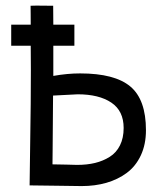

<svg xmlns="http://www.w3.org/2000/svg" viewBox="-20 -645 558 668"><path d="M86.4 -625Q86.9 -625 94 -625.2Q101.1 -625.5 106.9 -625.5Q118.2 -625.5 139.6 -625.2Q161.1 -625 165 -625Q165.5 -602.5 165.5 -559.1H238.8V-485.8H165.5V-380.9Q214.4 -389.6 258.8 -389.6Q378.9 -389.6 433.3 -344.2Q487.8 -298.8 487.8 -191.9Q487.8 -142.6 470 -104.5Q452.1 -66.4 421.1 -43.5Q390.1 -20.5 350.3 -9Q310.5 2.4 264.2 2.4Q242.2 2.4 177.5 1.2Q112.8 0 83 0Q83 -33.7 85.2 -159.4Q87.4 -285.2 87.4 -400.4Q87.4 -409.2 87.2 -438.2Q86.9 -467.3 86.9 -485.8H19V-559.1H86.9Q86.9 -574.2 86.7 -596.7Q86.4 -619.1 86.4 -625ZM250.5 -316.9 164.6 -312.5Q164.1 -267.1 163.8 -210.9Q163.6 -154.8 163.1 -122.1Q162.6 -89.4 162.6 -73.2Q190.9 -73.2 211.4 -72.3Q231.9 -71.3 248 -71.3Q282.7 -71.3 310.8 -78.1Q338.9 -85 361.8 -99.4Q384.8 -113.8 397.5 -139.4Q410.2 -165 410.2 -199.7Q410.2 -259.3 367.2 -288.1Q324.2 -316.9 250.5 -316.9Z"/></svg>

Font: Fantasque Sans Mono
Style: Regular
Weight: 400
Monospace: yes
Designer: Jany Belluz
Version: Version 1.8.0 ; ttfautohint (v1.8.2)